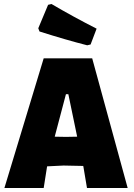

<svg xmlns="http://www.w3.org/2000/svg" viewBox="-20 -938 667 958"><path d="M237 -918Q344 -855 462 -795L432 -716L415 -712Q309 -739 177 -781L171 -797L220 -914ZM440 -647 617 0H414L396 -107L395 -110L297 -112L215 -108L198 0H2L198 -647ZM309 -468 253 -256 309 -255 365 -256 321 -468Z"/></svg>

Font: Alegreya Sans Black
Style: Regular
Weight: 900
Designer: Juan Pablo del Peral
Foundry: Huerta Tipografica
Version: Version 2.007